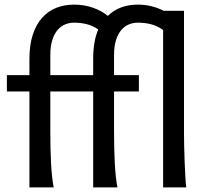

<svg xmlns="http://www.w3.org/2000/svg" viewBox="-20 -811 911 831"><path d="M383.3 -485.8V-556.6Q383.3 -632.8 405.3 -683.6Q380.9 -700.2 355.2 -706.5Q329.6 -712.9 300.3 -712.9Q281.2 -712.9 262.9 -705.8Q244.6 -698.7 230 -682.1Q215.3 -665.5 206.5 -638.4Q197.8 -611.3 197.8 -571.3V-485.8ZM776.4 -231.9Q776.4 -208.5 777.1 -176.8Q777.8 -145 779.1 -112.3Q780.3 -79.6 782 -49.8Q783.7 -20 786.1 0H686V-681.2Q660.6 -699.2 633.8 -706.1Q606.9 -712.9 576.2 -712.9Q557.1 -712.9 538.8 -705.8Q520.5 -698.7 505.9 -682.1Q491.2 -665.5 482.4 -638.4Q473.6 -611.3 473.6 -571.3V-485.8H581.1V-415H473.6V-241.7Q473.6 -206.1 474.4 -171.1Q475.1 -136.2 476.8 -104.5Q478.5 -72.8 481.4 -45.9Q484.4 -19 488.3 0H383.3V-415H197.8V-241.7Q197.8 -206.1 198.5 -171.1Q199.2 -136.2 200.9 -104.5Q202.6 -72.8 205.6 -45.9Q208.5 -19 212.4 0H107.4V-415H9.8V-485.8H107.4V-556.6Q107.4 -617.2 122.1 -661.4Q136.7 -705.6 162.6 -734.4Q188.5 -763.2 223.6 -777.1Q258.8 -791 300.3 -791Q343.3 -791 380.9 -778.1Q418.5 -765.1 446.8 -742.2Q472.2 -767.1 504.9 -779.1Q537.6 -791 576.2 -791Q607.9 -791 636 -783.9Q664.1 -776.9 688.5 -764.2H776.4Z"/></svg>

Font: Andika Viet
Style: Regular
Weight: 400
Designer: Victor Gaultney, Annie Olsen, Julie Remington, Don Collingsworth, Eric Hays, Becca Hirsbrunner
Foundry: SIL International
Version: Version 5.000